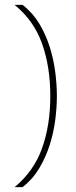

<svg xmlns="http://www.w3.org/2000/svg" viewBox="-20 -698 314 790"><path d="M40 72Q119 7 153 -88Q187 -183 187 -303Q187 -423 153 -518.5Q119 -614 40 -678H73Q115 -645 142 -600Q169 -555 185 -503.5Q201 -452 207.5 -400.5Q214 -349 214 -303Q214 -257 207.5 -205.5Q201 -154 185 -103Q169 -52 142 -6.5Q115 39 73 72Z"/></svg>

Font: Kanit Thin
Style: Regular
Weight: 250
Designer: Katatrad Team
Foundry: CadsonDemak
Version: Version 2.000; ttfautohint (v1.8.3)